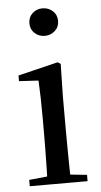

<svg xmlns="http://www.w3.org/2000/svg" viewBox="-55 -812 447 847"><g transform="rotate(-5 168.5 -388.5)"><path d="M42 0V-28L151 -39H191L298 -28V0ZM121 0Q122 -25 123 -66Q124 -107 124.5 -152Q125 -197 125 -230V-294Q125 -345 124 -384.5Q123 -424 121 -461L35 -466V-491L212 -534L225 -526L222 -382V-230Q222 -197 222.5 -152Q223 -107 223.5 -66Q224 -25 225 0ZM166 -655Q140 -655 121.5 -672Q103 -689 103 -716Q103 -743 121.5 -760Q140 -777 166 -777Q192 -777 211 -760Q230 -743 230 -716Q230 -689 211 -672Q192 -655 166 -655Z"/></g></svg>

Font: Noto Serif JP ExtraLight Medium
Style: Regular
Weight: 500
Version: Version 2.003-H1;hotconv 1.1.1;makeotfexe 2.6.0